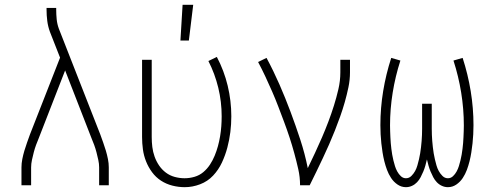

<svg xmlns="http://www.w3.org/2000/svg" viewBox="-20 -768 2040 796"><path d="M69 0V-74Q69 -91 72.5 -108.5Q76 -126 81 -143Q86 -160 92 -176.5Q98 -193 104 -210L229 -529L187 -636Q179 -658 176 -681Q173 -704 173 -728V-735H213V-728Q213 -708 215 -688Q217 -668 224 -649L396 -210Q402 -193 408 -176.5Q414 -160 419 -143Q424 -126 427.5 -108.5Q431 -91 431 -74V0H391V-74Q391 -89 387.5 -105Q384 -121 380 -136.5Q376 -152 370.5 -167Q365 -182 359 -196L250 -476L141 -196Q135 -182 129.5 -167Q124 -152 120 -136.5Q116 -121 112.5 -105Q109 -89 109 -74V0Z M746 8Q720 8 694.5 1.5Q669 -5 647.5 -19Q626 -33 610.5 -54Q595 -75 585.5 -99Q576 -123 572.5 -148.5Q569 -174 569 -200V-520H609V-200Q609 -179 611.5 -158.5Q614 -138 621 -118.5Q628 -99 639.5 -82Q651 -65 667.5 -52.5Q684 -40 704.5 -34.5Q725 -29 745 -29Q766 -29 786.5 -35Q807 -41 823 -54.5Q839 -68 850.5 -85.5Q862 -103 870 -122.5Q878 -142 883.5 -162Q889 -182 892.5 -203Q896 -224 897.5 -244.5Q899 -265 899 -286Q899 -346 885 -404Q871 -462 844 -515L879 -532Q909 -475 924 -412.5Q939 -350 939 -286Q939 -253 935 -220.5Q931 -188 922.5 -156Q914 -124 900 -94Q886 -64 863.5 -40Q841 -16 809.5 -4Q778 8 746 8ZM728 -600 737 -748H781L763 -600Z M1224 0Q1224 -34 1216.5 -67Q1209 -100 1200 -133Q1191 -166 1180.5 -198Q1170 -230 1158 -262Q1146 -294 1134 -325.5Q1122 -357 1108.5 -388Q1095 -419 1080.5 -450Q1066 -481 1050 -511L1085 -528Q1114 -474 1138.5 -418Q1163 -362 1184.5 -304.5Q1206 -247 1225 -189Q1244 -131 1256 -71Q1271 -102 1286 -134Q1301 -166 1315 -198.5Q1329 -231 1341.5 -264Q1354 -297 1364.5 -330.5Q1375 -364 1383 -398.5Q1391 -433 1391 -468V-520H1431V-468Q1431 -437 1424.5 -406Q1418 -375 1409.5 -345Q1401 -315 1390.5 -285.5Q1380 -256 1368.5 -227Q1357 -198 1344.5 -169.5Q1332 -141 1318.5 -112.5Q1305 -84 1291.5 -56Q1278 -28 1264 0Z M1663 8Q1644 8 1628 -3Q1612 -14 1601.5 -30Q1591 -46 1584.5 -63.5Q1578 -81 1573.5 -99Q1569 -117 1566 -136Q1563 -155 1561 -173.5Q1559 -192 1558 -211Q1557 -230 1557 -249Q1557 -320 1568.5 -390Q1580 -460 1602 -528L1640 -517Q1619 -452 1608 -384Q1597 -316 1597 -248Q1597 -236 1597.5 -223.5Q1598 -211 1598.5 -199Q1599 -187 1600 -175Q1601 -163 1602.5 -151Q1604 -139 1606 -127Q1608 -115 1611 -103Q1614 -91 1617.5 -79.5Q1621 -68 1627 -57Q1633 -46 1642 -37.5Q1651 -29 1663 -29Q1676 -29 1685.5 -38.5Q1695 -48 1701 -59Q1707 -70 1710.5 -82.5Q1714 -95 1717 -107.5Q1720 -120 1722 -132.5Q1724 -145 1725.5 -158Q1727 -171 1728 -183.5Q1729 -196 1729.5 -209Q1730 -222 1730 -234.5Q1730 -247 1730 -260V-338H1770V-260Q1770 -247 1770 -234.5Q1770 -222 1770.5 -209Q1771 -196 1772 -183.5Q1773 -171 1774.5 -158Q1776 -145 1778 -132.5Q1780 -120 1783 -107.5Q1786 -95 1789.5 -82.5Q1793 -70 1799 -59Q1805 -48 1814.5 -38.5Q1824 -29 1837 -29Q1849 -29 1858 -37.5Q1867 -46 1873 -57Q1879 -68 1882.5 -79.5Q1886 -91 1889 -103Q1892 -115 1894 -127Q1896 -139 1897.5 -151Q1899 -163 1900 -175Q1901 -187 1901.5 -199Q1902 -211 1902.5 -223.5Q1903 -236 1903 -248Q1903 -316 1892 -384Q1881 -452 1860 -517L1898 -528Q1920 -460 1931.5 -390Q1943 -320 1943 -249Q1943 -230 1942 -211Q1941 -192 1939 -173.5Q1937 -155 1934 -136Q1931 -117 1926.5 -99Q1922 -81 1915.5 -63.5Q1909 -46 1898.5 -30Q1888 -14 1872 -3Q1856 8 1837 8Q1824 8 1812 2.5Q1800 -3 1791 -12.5Q1782 -22 1776 -33.5Q1770 -45 1765 -57Q1760 -69 1756.5 -81.5Q1753 -94 1750 -107Q1747 -94 1743.5 -81.5Q1740 -69 1735 -57Q1730 -45 1724 -33.5Q1718 -22 1709 -12.5Q1700 -3 1688 2.5Q1676 8 1663 8Z"/></svg>

Font: Iosevka Curly Extralight
Style: Regular
Weight: 200
Monospace: yes
Designer: Belleve Invis
Foundry: Belleve Invis
Version: Version 22.1.2; ttfautohint (v1.8.4)